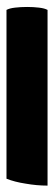

<svg xmlns="http://www.w3.org/2000/svg" viewBox="164 -92 162 571"><g transform="rotate(-90 244.5 194.0)"><path d="M-1 132.8Q-10.7 157.2 -15.6 189.5Q-21.5 222.7 -21.5 254.9Q153.3 254.9 501 254.9Q505.9 246.1 507.8 229.5Q509.8 212.9 509.8 194.3Q509.8 174.8 507.8 158.2Q505.9 141.6 501 132.8Q334 132.8 -1 132.8Z"/></g></svg>

Font: cl
Style: Bold
Weight: 400
Designer: Mitja Miklavcic
Version: Version 7.504; 2011; Build 1021